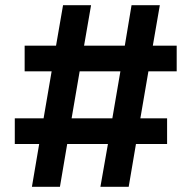

<svg xmlns="http://www.w3.org/2000/svg" viewBox="-20 -720 738 740"><path d="M103 0 131 -165H37V-264H148L179 -445H75V-544H196L223 -700H331L304 -544H461L487 -700H596L569 -544H661V-445H552L521 -264H624V-165H504L476 0H367L396 -165H239L211 0ZM256 -264H413L444 -445H287Z"/></svg>

Font: Lexend Deca Medium
Style: Regular
Weight: 500
Designer: Bonnie Shaver-Troup, Thomas Jockin
Foundry: Lexend
Version: Version 1.008; ttfautohint (v1.8.4.7-5d5b)